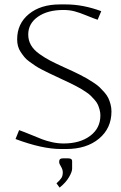

<svg xmlns="http://www.w3.org/2000/svg" viewBox="-20 -662 546 863"><path d="M233.9 162.1Q251 146.5 256.6 137Q262.2 127.4 262.2 112.8Q262.2 100.1 254.2 86.9Q246.1 73.7 246.1 67.9V63Q246.1 49.8 262.2 49.8H287.1Q304.2 49.8 304.2 62V96.2Q304.2 110.4 289.8 134.8Q275.4 159.2 248 181.2ZM253.9 7.8Q169.4 7.8 49.8 -37.1L65.9 -77.1Q87.9 -69.3 119.6 -56.2Q151.4 -43 169.7 -35.9Q188 -28.8 214.1 -22.9Q240.2 -17.1 266.1 -17.1Q339.8 -17.1 385.5 -51.5Q431.2 -85.9 431.2 -143.1Q431.2 -156.2 427.7 -168.9Q424.3 -181.6 419.7 -191.9Q415 -202.1 405.5 -212.9Q396 -223.6 388.4 -231.2Q380.9 -238.8 366.7 -248.3Q352.5 -257.8 343.5 -263.2Q334.5 -268.6 316.9 -277.6Q299.3 -286.6 290.5 -290.8Q281.7 -294.9 262.2 -304Q242.7 -313 234.9 -316.9Q212.9 -327.1 201.7 -332.5Q190.4 -337.9 170.4 -348.1Q150.4 -358.4 139.6 -365.7Q128.9 -373 113.5 -384Q98.1 -395 89.8 -405.3Q81.5 -415.5 73 -428.2Q64.5 -440.9 60.8 -455.1Q57.1 -469.2 57.1 -484.9Q57.1 -555.7 109.9 -598.9Q162.6 -642.1 249 -642.1H276.9Q353 -642.1 435.1 -611.8L418.9 -573.2Q400.9 -579.1 368.9 -592.3Q336.9 -605.5 314.5 -611.3Q292 -617.2 265.1 -617.2Q193.8 -617.2 150.4 -586.7Q106.9 -556.2 106.9 -506.8Q106.9 -480.5 119.4 -459Q131.8 -437.5 157.2 -419.4Q182.6 -401.4 206.3 -389.2Q230 -377 267.1 -359.9Q268.6 -359.4 269.5 -358.9Q270.5 -358.4 271.7 -357.9Q272.9 -357.4 273.9 -356.9Q295.9 -346.7 307.4 -341.6Q318.8 -336.4 339.6 -325.9Q360.4 -315.4 371.8 -308.6Q383.3 -301.8 400.6 -290.5Q418 -279.3 427.7 -269.8Q437.5 -260.3 449 -247.3Q460.4 -234.4 466.6 -221.7Q472.7 -209 476.8 -193.4Q481 -177.7 481 -161.1Q481 -85.4 425 -38.8Q369.1 7.8 277.8 7.8Z"/></svg>

Font: Resagokr
Style: Light
Weight: 300
Designer: gluk
Foundry: gluk
Version: Version 0.95